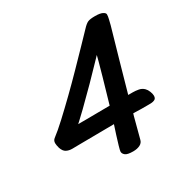

<svg xmlns="http://www.w3.org/2000/svg" viewBox="-131 -642 738 762"><g transform="rotate(-30 238.5 -261.5)"><path d="M403 -532Q426 -532 437 -526.5Q448 -521 448 -514Q448 -506 445 -493.5Q442 -481 439 -469Q420 -403 400 -333Q380 -263 361 -195H382Q394 -195 408 -192.5Q422 -190 432 -180Q439 -173 443.5 -161.5Q448 -150 448 -142Q448 -130 441 -126Q438 -124 432 -122.5Q426 -121 414 -121Q397 -121 379 -121Q361 -121 342 -122Q341 -119 340 -116Q339 -113 338 -109Q332 -86 326 -63.5Q320 -41 314 -18Q311 -4 298 2.5Q285 9 267 9Q240 9 231 1.5Q222 -6 222 -15Q222 -20 227.5 -39Q233 -58 240.5 -81.5Q248 -105 254 -123Q228 -123 204 -122.5Q180 -122 154 -122Q124 -122 99.5 -121.5Q75 -121 62 -121Q47 -121 35.5 -127Q24 -133 18 -151Q16 -158 15 -164Q14 -170 14 -174Q14 -186 23 -193Q47 -211 81 -242.5Q115 -274 153 -311Q191 -348 228 -386Q265 -424 296 -456Q327 -488 346 -508Q360 -523 370 -527.5Q380 -532 403 -532ZM104 -170 84 -194H167Q194 -194 218 -194.5Q242 -195 276 -195Q292 -250 309 -309Q326 -368 341 -428L345 -407Q337 -400 311.5 -373Q286 -346 250 -309.5Q214 -273 175.5 -235.5Q137 -198 104 -170Z"/></g></svg>

Font: Lisu Bosa Medium
Style: Italic
Weight: 500
Italic angle: -19°
Designer: David Morse, Annie Olsen, Victor Gaultney, Frank Grießhammer (Latin)
Foundry: SIL International
Version: Version 2.000